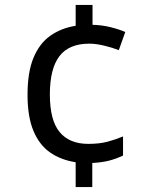

<svg xmlns="http://www.w3.org/2000/svg" viewBox="-20 -744 612 774"><path d="M353 -644Q391 -643 425.5 -634.5Q460 -626 485 -615L459 -542Q433 -552 400 -560Q367 -568 340 -568Q258 -568 219.5 -517.5Q181 -467 181 -363Q181 -259 220.5 -211.5Q260 -164 336 -164Q380 -164 412.5 -172.5Q445 -181 476 -194V-117Q449 -104 420 -96.5Q391 -89 352 -87V10H285V-90Q226 -99 182.5 -129Q139 -159 115 -216Q91 -273 91 -362Q91 -453 115 -511Q139 -569 183 -600Q227 -631 285 -640V-724H353Z"/></svg>

Font: Noto Sans Adlam
Style: Regular
Weight: 400
Designer: Mark Jamra, Neil Patel
Foundry: JamraPatel LLC
Version: Version 3.001